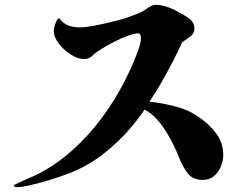

<svg xmlns="http://www.w3.org/2000/svg" viewBox="-20 -735 1040 793"><path d="M902 -93Q902 -70 892 -46.5Q882 -23 863.5 -7.5Q845 8 819 8Q776 8 755.5 -19Q735 -46 721 -81Q714 -100 700.5 -128.5Q687 -157 668.5 -187.5Q650 -218 627 -243.5Q604 -269 577 -282Q509 -181 414 -105Q346 -50 265 -19Q184 12 100 31Q90 33 76.5 35.5Q63 38 55 38Q48 38 42.5 37Q37 36 37 31Q37 28 57 20Q67 16 81 9Q95 2 99 1Q178 -32 247 -87.5Q316 -143 373.5 -213.5Q431 -284 475 -363Q519 -442 548 -520Q553 -533 557.5 -548.5Q562 -564 562 -577Q562 -583 560 -590Q558 -597 550 -597Q535 -597 508.5 -587.5Q482 -578 453 -563Q424 -548 400 -533.5Q376 -519 365 -508Q349 -491 327 -491Q309 -491 287.5 -501.5Q266 -512 246.5 -529.5Q227 -547 214.5 -567.5Q202 -588 202 -607Q202 -613 205 -625Q208 -637 213 -647.5Q218 -658 224 -660Q241 -638 262 -630Q283 -622 309 -622Q333 -622 367.5 -628.5Q402 -635 436 -643.5Q470 -652 493 -658Q510 -664 537 -674Q564 -684 580 -695Q588 -701 600.5 -708Q613 -715 623 -715Q640 -715 660.5 -709.5Q681 -704 703 -693Q735 -677 759 -660Q783 -643 783 -618Q783 -596 765 -583.5Q747 -571 732 -560Q716 -524 693.5 -480.5Q671 -437 646.5 -394Q622 -351 597 -315Q648 -310 704 -295.5Q760 -281 802 -251Q843 -223 872.5 -184.5Q902 -146 902 -93Z"/></svg>

Font: Kaisei Tokumin ExtraBold
Style: Regular
Weight: 800
Designer: Font-Kai, 金井和夫
Foundry: KAZUO KANAI
Version: Version 5.003